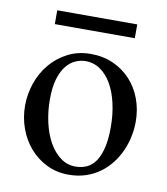

<svg xmlns="http://www.w3.org/2000/svg" viewBox="-73 -666 646 742"><g transform="rotate(10 250.0 -295.0)"><path d="M465.8 -231.9Q465.8 -203.1 459.7 -173.6Q453.6 -144 441.4 -116.7Q429.2 -89.4 410.6 -65.4Q392.1 -41.5 367.7 -23.7Q343.3 -5.9 312.5 4.4Q281.7 14.6 245.1 14.6Q198.2 14.6 159.4 -4.4Q120.6 -23.4 92.5 -55.7Q64.5 -87.9 49.1 -130.4Q33.7 -172.9 33.7 -219.2Q33.7 -264.6 48.6 -307.9Q63.5 -351.1 91.6 -384.8Q119.6 -418.5 159.7 -439.2Q199.7 -460 250 -460Q298.3 -460 337.9 -442.4Q377.4 -424.8 406 -394Q434.6 -363.3 450.2 -321.5Q465.8 -279.8 465.8 -231.9ZM374.5 -194.3Q374.5 -244.1 364.7 -287.1Q355 -330.1 336.9 -361.6Q318.8 -393.1 293 -411.1Q267.1 -429.2 234.9 -429.2Q215.8 -429.2 196 -420.9Q176.3 -412.6 160.2 -393.1Q144 -373.5 134 -341.1Q124 -308.6 124 -259.8Q124 -211.9 134 -168.5Q144 -125 162.6 -92.3Q181.2 -59.6 207.3 -40.3Q233.4 -21 265.6 -21Q290 -21 310.1 -30Q330.1 -39.1 344.2 -59.6Q358.4 -80.1 366.5 -113.3Q374.5 -146.5 374.5 -194.3ZM92.3 -549.3V-603.5H406.2V-549.3Z"/></g></svg>

Font: Doulos SIL Phon
Style: Regular
Weight: 400
Designer: Walt Agee, Victor Gaultney, Peter Martin, Debbi Hosken, Becca Hirsbrunner
Foundry: SIL International
Version: Version 5.000